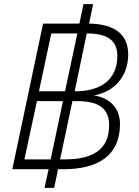

<svg xmlns="http://www.w3.org/2000/svg" viewBox="-20 -825 678 936"><path d="M40 0H217L197 91H244L263 0H288C456 0 565 -65 565 -220C565 -295 519 -347 438 -360C538 -377 605 -454 605 -559C605 -653 545 -708 414 -710L434 -805H387L367 -710H190ZM170 -380 230 -662H357L297 -380ZM552 -552C552 -429 461 -380 348 -380H344L403 -662C508 -662 552 -625 552 -552ZM99 -48 160 -332H287L227 -48ZM358 -332C466 -332 512 -293 512 -214C512 -95 431 -48 297 -48H273L333 -332Z"/></svg>

Font: Geist ExtraLight
Style: Italic
Weight: 200
Italic angle: -12°
Designer: Basement.studio, Andrés Briganti, Mateo Zaragoza
Foundry: Basement.studio, Vercel, Andrés Briganti, Guido Ferreyra, Mateo Zaragoza
Version: Version 1.500